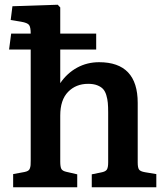

<svg xmlns="http://www.w3.org/2000/svg" viewBox="-20 -786 699 806"><path d="M35.2 0V-55.2L83 -64Q92.3 -65.9 97.9 -69.3Q103.5 -72.8 105.7 -79.8Q107.9 -86.9 108.4 -92.8Q108.9 -98.6 108.9 -111.8V-578.1H18.1L26.9 -645H108.9Q108.9 -672.4 101.8 -681.4Q94.7 -690.4 68.8 -694.8L24.9 -702.1L32.2 -759.8L222.2 -766.1L232.9 -754.9V-645H383.8V-578.1H232.9V-437Q261.7 -479 303.7 -502Q345.7 -524.9 396 -524.9Q558.1 -524.9 558.1 -354V-104Q558.1 -82.5 563.5 -74.5Q568.8 -66.4 588.9 -63L636.2 -55.2V0H365.2V-54.2L403.8 -62Q422.9 -65.4 428.5 -74Q434.1 -82.5 434.1 -104V-314Q434.1 -337.9 432.6 -354Q431.2 -370.1 426.3 -386.5Q421.4 -402.8 412.6 -412.4Q403.8 -421.9 388.2 -428Q372.6 -434.1 350.1 -434.1Q298.8 -434.1 265.9 -400.4Q232.9 -366.7 232.9 -300.8V-107.9Q232.9 -85.9 237.5 -77.1Q242.2 -68.4 257.8 -64.9L304.2 -54.2V0Z"/></svg>

Font: Literata Book SemiBold
Style: Regular
Weight: 600
Designer: Latin by Veronika Burian and Jose Scaglione. Greek by Irene Vlachou. Cyrillic by Vera Evstafieva
Foundry: TypeTogether
Version: Version 2.003;PS 002.003;hotconv 1.0.88;makeotf.lib2.5.64775